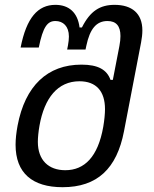

<svg xmlns="http://www.w3.org/2000/svg" viewBox="-20 -780 642 800"><path d="M240.7 0C385.3 0 466.8 -77.6 496.6 -232.9L567.9 -603.5C571.3 -621.6 573.2 -638.2 573.2 -653.3C573.2 -724.1 529.8 -759.8 457.5 -759.8C397.5 -759.8 356 -734.9 321.3 -665.5H311.5C303.7 -728 267.1 -759.8 210.9 -759.8C137.7 -759.8 90.3 -706.1 65.9 -582H141.6C159.2 -669.4 178.2 -692.4 210.9 -692.4C242.7 -692.4 267.1 -670.9 267.1 -627.9C267.1 -617.7 265.6 -603.5 263.2 -590.8L259.8 -573.7H336.4L339.8 -589.8C354.5 -659.2 381.3 -692.4 427.7 -692.4C463.9 -692.4 481.9 -671.9 481.9 -629.9C481.9 -617.7 480.5 -604 477.5 -588.4L450.2 -447.3H440.4C425.3 -489.3 389.2 -510.7 319.3 -510.7C177.7 -510.7 84.5 -422.4 53.2 -256.3C47.9 -227.5 44.9 -200.7 44.9 -176.8C44.9 -59.1 114.7 0 240.7 0ZM252 -70.8C182.1 -70.8 137.7 -112.8 137.7 -189C137.7 -206.5 140.1 -231.4 144.5 -256.3C165 -372.1 220.7 -441.4 311 -441.4C381.3 -441.4 417.5 -399.4 417.5 -325.2C417.5 -306.2 415 -279.3 410.2 -251.5C388.2 -126.5 332 -70.8 252 -70.8Z"/></svg>

Font: Hack
Style: Oblique
Weight: 400
Italic angle: -12°
Monospace: yes
Designer: Christopher Simpkins
Foundry: Christopher Simpkins
Version: Version 2.010